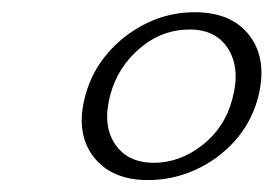

<svg xmlns="http://www.w3.org/2000/svg" viewBox="-20 -732 458 322"><path d="M306.5 -711.5Q370 -711.5 399.8 -670.5Q429.5 -629.5 412 -565.5Q400.5 -525 372.8 -494.5Q345 -464 307.2 -447Q269.5 -430 228.5 -430Q166 -430 136 -470.2Q106 -510.5 123.5 -573Q134 -612 161 -643.2Q188 -674.5 225.8 -693Q263.5 -711.5 306.5 -711.5ZM298 -682.5Q251.5 -682.5 214.5 -651Q177.5 -619.5 165 -573Q151.5 -523 172.5 -491Q193.5 -459 238 -459Q281.5 -459 319.2 -488.5Q357 -518 369.5 -565.5Q383.5 -616 363.2 -649.2Q343 -682.5 298 -682.5Z"/></svg>

Font: Fraunces 9pt S000 Light
Style: Italic
Weight: 300
Italic angle: -16°
Version: Version 1.000; ttfautohint (v1.8.3)